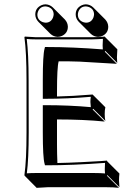

<svg xmlns="http://www.w3.org/2000/svg" viewBox="-20 -819 634 898"><path d="M334 -751Q334 -781.2 362.3 -794.4Q372.1 -798.8 381.8 -798.8Q401.4 -797.9 415.5 -784.7L472.2 -728Q485.8 -712.9 486.3 -694.3Q486.3 -664.1 458.5 -650.9Q448.2 -646.5 438.5 -646.5Q418.9 -647.5 404.8 -660.6L348.1 -717.3Q334.5 -731.9 334 -751ZM145 -751Q145 -781.2 173.3 -794.4Q183.1 -798.8 192.9 -798.8Q212.4 -797.9 226.6 -784.7L283.2 -728Q296.9 -712.9 297.4 -694.3Q297.4 -664.1 269.5 -650.9Q259.3 -646.5 249.5 -646.5Q230 -647.5 215.8 -660.6L159.2 -717.3Q145.5 -731.9 145 -751ZM246.6 -367.7Q314.9 -369.1 413.1 -377L416 -374L472.7 -317.4Q469.7 -303.7 469.7 -285.6Q469.7 -267.1 472.7 -253.4L416 -310.1L413.1 -307.1L469.7 -250.5Q371.6 -260.3 246.6 -260.3V-143.6Q246.6 -100.1 248.5 -56.6Q300.8 -57.6 358.9 -60.5Q417 -63.5 448.2 -65.4L480 -67.9L481.9 -64L538.6 -7.3Q536.6 8.8 536.6 25.4Q536.6 30.8 538.6 56.6L481.9 0L480 2.9L536.6 59.6Q511.7 56.6 476.6 56.6H203.6L151.4 59.6L95.2 2.9L94.2 0Q104 -68.4 104 -200.2V-444.8Q104 -573.7 94.2 -645L96.2 -647.9Q98.1 -647.9 147 -645H410.2Q446.3 -645 470.2 -647.9L472.2 -645L528.8 -588.4Q526.9 -561 526.9 -550.3Q526.9 -539.6 528.3 -524.4L472.2 -581.1L470.2 -577.1L526.4 -520.5Q526.4 -520.5 352.1 -530.8Q299.3 -532.7 254.4 -532.2Q246.6 -504.9 246.6 -388.7ZM180.2 -200.2V-327.1H189.9Q305.2 -327.1 404.8 -317.9Q403.3 -330.6 402.8 -341.8Q402.8 -354 404.8 -366.2Q296.4 -356.9 189.9 -356.9H180.2V-444.8Q180.2 -562 188.5 -591.8L190.4 -599.1H198.2Q320.3 -599.1 460.9 -587.9Q460 -599.1 460 -606.9Q460 -616.2 461.4 -637.2Q438 -635.3 410.2 -634.8H147Q123 -634.8 105 -636.7Q113.8 -565.9 113.8 -444.8L114.3 -200.2Q114.3 -75.2 105.5 -8.3Q125 -9.8 147 -9.8H419.9Q448.2 -9.8 471.2 -7.8Q469.7 -24.4 470.2 -30.8Q470.2 -43 471.2 -57.1Q319.8 -45.9 198.2 -45.9H190.4L188.5 -53.2Q180.2 -82 180.2 -200.2ZM154.8 -751Q154.8 -725.6 179.2 -715.8Q186.5 -713.4 192.9 -712.9Q218.3 -712.9 228 -737.3Q230.5 -744.6 231 -751Q231 -776.4 207 -786.1Q199.7 -788.6 192.9 -789.1Q167.5 -789.1 157.7 -764.6Q154.8 -757.3 154.8 -751ZM344.2 -751Q344.2 -725.6 368.2 -715.8Q375.5 -713.4 381.8 -712.9Q407.2 -712.9 417 -737.3Q419.4 -744.6 419.9 -751Q419.9 -776.4 396 -786.1Q388.7 -788.6 381.8 -789.1Q356.4 -789.1 346.7 -764.6Q344.2 -757.3 344.2 -751Z"/></svg>

Font: Linux Biolinum Shadow O
Style: Regular
Weight: 400
Designer: Philipp H. Poll
Foundry: Philipp H. Poll
Version: Version 1.0.4